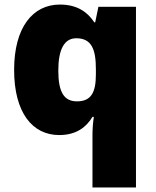

<svg xmlns="http://www.w3.org/2000/svg" viewBox="-20 -583 683 843"><path d="M386 11V240H577V-553H412L398 -485H394C365 -529 320 -563 243 -563C124 -563 42 -463 42 -276C42 -89 122 10 240 10C316 10 360 -26 386 -70H392C388 -43 386 -16 386 11ZM318 -138C262 -138 236 -177 236 -273C236 -366 262 -415 315 -415C383 -415 401 -365 401 -279V-256C401 -177 380 -138 318 -138Z"/></svg>

Font: Noto Sans Arabic UI Bk
Style: Regular
Weight: 900
Designer: Monotype Design Team, Nadine Chahine and Nizar Qandah
Foundry: Monotype Imaging Inc.
Version: Version 2.010